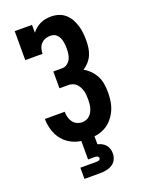

<svg xmlns="http://www.w3.org/2000/svg" viewBox="-175 -825 850 1127"><g transform="rotate(-20 250.0 -261.5)"><path d="M252 8Q226 8 199.5 3Q173 -2 149.5 -14Q126 -26 107 -45Q88 -64 76 -87.5Q64 -111 58 -137.5Q52 -164 52 -190H176Q176 -173 180 -156.5Q184 -140 194 -126Q204 -112 219.5 -104.5Q235 -97 252 -97Q265 -97 277.5 -101.5Q290 -106 299.5 -115Q309 -124 315 -136Q321 -148 324.5 -160.5Q328 -173 329 -186Q330 -199 330 -212Q330 -226 329 -239Q328 -252 324.5 -265Q321 -278 314.5 -290Q308 -302 298.5 -311.5Q289 -321 276 -325.5Q263 -330 250 -330H194V-435H250Q267 -435 281 -445.5Q295 -456 302.5 -471Q310 -486 312 -503Q314 -520 314 -537Q314 -549 313 -560Q312 -571 309.5 -582Q307 -593 302 -603.5Q297 -614 289 -622.5Q281 -631 270 -634.5Q259 -638 247 -638Q231 -638 215.5 -632Q200 -626 189.5 -614Q179 -602 174.5 -586Q170 -570 170 -554H62V-735H170V-686Q181 -700 194.5 -711Q208 -722 223.5 -729.5Q239 -737 256.5 -740Q274 -743 291 -743Q315 -743 337.5 -736Q360 -729 378 -713.5Q396 -698 407.5 -677.5Q419 -657 426 -634.5Q433 -612 435.5 -589Q438 -566 438 -542Q438 -519 435 -496Q432 -473 423 -452Q414 -431 398.5 -413.5Q383 -396 364 -384Q386 -372 404.5 -353Q423 -334 434.5 -311Q446 -288 450 -262Q454 -236 454 -210Q454 -182 449.5 -154Q445 -126 433.5 -100.5Q422 -75 403.5 -53Q385 -31 360.5 -17Q336 -3 308 2.5Q280 8 252 8ZM150 220V150H250Q254 150 258 149.5Q262 149 266 147.5Q270 146 272.5 142.5Q275 139 275 135Q275 131 272.5 127.5Q270 124 266 122.5Q262 121 258 120.5Q254 120 250 120H209V0H291V55Q305 58 318 65Q331 72 340 82.5Q349 93 353.5 107Q358 121 358 135Q358 155 349.5 173Q341 191 324.5 201.5Q308 212 288.5 216Q269 220 250 220Z"/></g></svg>

Font: Iosevka Slab Extrabold
Style: Regular
Weight: 800
Monospace: yes
Designer: Belleve Invis
Foundry: Belleve Invis
Version: Version 11.1.1; ttfautohint (v1.8.3)